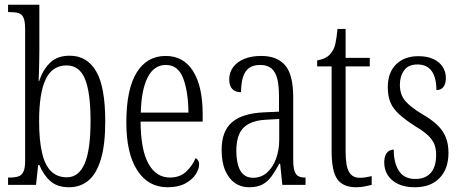

<svg xmlns="http://www.w3.org/2000/svg" viewBox="-20 -780 1947 810"><path d="M271 10Q222 10 192.5 -16Q163 -42 146 -84H141L132 0H14V-31H22Q44 -31 58 -36Q72 -41 79 -56Q86 -71 86 -101V-656Q86 -689 79.5 -704.5Q73 -720 58.5 -724.5Q44 -729 21 -729H14V-760H146V-569Q146 -551 145.5 -527.5Q145 -504 144.5 -480.5Q144 -457 143 -438H145Q161 -486 191.5 -515.5Q222 -545 274 -545Q347 -545 385.5 -479.5Q424 -414 424 -268Q424 -168 405 -106.5Q386 -45 352 -17.5Q318 10 271 10ZM262 -32Q312 -32 337 -89.5Q362 -147 362 -270Q362 -390 338.5 -447Q315 -504 261 -504Q201 -504 173 -446Q145 -388 145 -269Q145 -190 157 -137Q169 -84 195 -58Q221 -32 262 -32Z M687 10Q605 10 559 -61.5Q513 -133 513 -263Q513 -404 556.5 -474Q600 -544 679 -544Q754 -544 794.5 -480Q835 -416 835 -298V-267H573Q574 -147 606.5 -89Q639 -31 697 -31Q739 -31 765.5 -56Q792 -81 805 -113Q811 -110 815.5 -103.5Q820 -97 820 -85Q820 -67 805.5 -44.5Q791 -22 761.5 -6Q732 10 687 10ZM775 -305Q774 -395 752.5 -450.5Q731 -506 680 -506Q629 -506 602.5 -452.5Q576 -399 574 -305Z M1031 10Q997 10 971.5 -7.5Q946 -25 930.5 -60Q915 -95 915 -148Q915 -227 959 -264.5Q1003 -302 1093 -306L1157 -309V-372Q1157 -417 1150 -446.5Q1143 -476 1125.5 -491Q1108 -506 1078 -506Q1048 -506 1030.5 -493Q1013 -480 1005 -454.5Q997 -429 997 -391Q972 -391 959.5 -405Q947 -419 947 -445Q947 -474 963.5 -496.5Q980 -519 1010 -531.5Q1040 -544 1082 -544Q1149 -544 1183 -504.5Q1217 -465 1217 -369V-108Q1217 -76 1222 -60Q1227 -44 1237.5 -37.5Q1248 -31 1266 -31H1269V0H1171L1162 -89H1158Q1143 -61 1127 -38Q1111 -15 1088.5 -2.5Q1066 10 1031 10ZM1047 -30Q1081 -30 1105.5 -51Q1130 -72 1144 -109Q1158 -146 1158 -191V-278L1104 -275Q1058 -273 1029.5 -257.5Q1001 -242 989 -213.5Q977 -185 977 -145Q977 -111 984 -84.5Q991 -58 1007 -44Q1023 -30 1047 -30Z M1482 10Q1428 10 1403.5 -23.5Q1379 -57 1379 -143V-500H1318V-525Q1339 -529 1353.5 -536.5Q1368 -544 1377 -557Q1390 -573 1395 -596Q1400 -619 1404 -658H1438V-536H1540V-500H1438V-142Q1438 -79 1452.5 -54.5Q1467 -30 1497 -30Q1512 -30 1523.5 -32Q1535 -34 1548 -37V0Q1536 3 1518.5 6.5Q1501 10 1482 10Z M1730 10Q1688 10 1659 -4Q1630 -18 1615.5 -41.5Q1601 -65 1601 -94Q1601 -113 1606.5 -125.5Q1612 -138 1621.5 -143.5Q1631 -149 1641 -149Q1641 -93 1663 -59Q1685 -25 1732 -25Q1775 -25 1797.5 -51Q1820 -77 1820 -127Q1820 -151 1813 -170Q1806 -189 1787 -207.5Q1768 -226 1734 -246Q1692 -273 1665.5 -296.5Q1639 -320 1627.5 -347Q1616 -374 1616 -412Q1616 -474 1651 -508.5Q1686 -543 1745 -543Q1782 -543 1808 -531Q1834 -519 1847.5 -498Q1861 -477 1861 -451Q1861 -427 1851 -413.5Q1841 -400 1821 -400Q1821 -453 1801 -480.5Q1781 -508 1741 -508Q1703 -508 1685 -483.5Q1667 -459 1667 -422Q1667 -381 1689.5 -354.5Q1712 -328 1762 -298Q1802 -275 1826 -251.5Q1850 -228 1861 -200Q1872 -172 1872 -135Q1872 -68 1834.5 -29Q1797 10 1730 10Z"/></svg>

Font: Noto Serif Khmer ExtraCondensed Light
Style: Regular
Weight: 300
Width: 2
Designer: Danh Hong and the Monotype Design Team
Foundry: Monotype Imaging Inc.
Version: Version 2.004